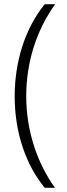

<svg xmlns="http://www.w3.org/2000/svg" viewBox="-20 -737 317 915"><path d="M50 -278C50 -103 104 49 193 158H242C159 43 105 -111 105 -278C105 -443 155 -595 243 -717H193C100 -602 50 -445 50 -278Z"/></svg>

Font: Noto Sans Gujarati ExtraCondensed Light
Style: Regular
Weight: 300
Width: 2
Designer: Jelle Bosma - Monotype Design Team, Universal Thirst
Foundry: Monotype Imaging Inc.
Version: Version 2.106